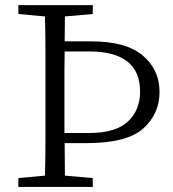

<svg xmlns="http://www.w3.org/2000/svg" viewBox="-20 -741 686 761"><path d="M52.7 0V-35.2L158.2 -44.9Q160.2 -116.2 160.2 -188.5V-532.2Q160.2 -603.5 158.2 -675.8L52.7 -685.5V-720.7H347.7V-685.5L237.3 -675.8L236.3 -577.1H340.8Q480.5 -577.1 546.4 -520.5Q612.3 -463.9 612.3 -377Q612.3 -289.1 547.4 -231.4Q482.4 -173.8 324.2 -173.8H236.3L237.3 -44.9L347.7 -35.2V0ZM235.4 -213.9H335Q437.5 -213.9 486.3 -258.8Q535.2 -303.7 535.2 -377.9Q535.2 -537.1 333 -537.1H236.3Q235.4 -500 235.4 -463.9Z"/></svg>

Font: GenEi Koburi Mincho v6
Style: Regular
Weight: 400
Designer: o_tamon (Modified)
Foundry: o_tamon / Adobe Systems Incorporated
Version: Version 6.1